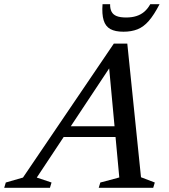

<svg xmlns="http://www.w3.org/2000/svg" viewBox="-87 -891 804 911"><path d="M183 -241 200 -292H521.5L504 -241ZM582 -50 647.5 -25 640 0H381.5L389 -25L479 -49L427.5 -604L456.5 -605L87.5 -48.5L157.5 -25L150 0H-67L-59.5 -25L22 -48.5L453 -684H517ZM511.5 -808Q539 -808 560.2 -814.8Q581.5 -821.5 597.8 -835.5Q614 -849.5 626 -871H670Q644 -820.5 619.2 -792Q594.5 -763.5 565.5 -752Q536.5 -740.5 498.5 -740.5Q459.5 -740.5 436.5 -753.2Q413.5 -766 404.8 -794.8Q396 -823.5 399.5 -871H435.5Q435 -850 442.2 -835.8Q449.5 -821.5 466.2 -814.8Q483 -808 511.5 -808Z"/></svg>

Font: Newsreader 16pt 16pt Medium
Style: Italic
Weight: 500
Italic angle: -17°
Version: Version 1.003